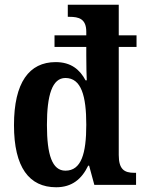

<svg xmlns="http://www.w3.org/2000/svg" viewBox="-20 -780 608 810"><path d="M217 10C284 10 325 -25 352 -81H356L378 0H554V-51H546C505 -51 481 -65 481 -126V-582H556V-631H481V-760H266V-709H273C312 -709 344 -701 344 -646V-631H210V-582H344V-546C344 -512 345 -456 346 -441H341C317 -486 280 -518 215 -518C103 -518 39 -432 39 -252C39 -74 103 10 217 10ZM256 -60C200 -60 178 -127 178 -253C178 -378 200 -451 256 -451C323 -451 344 -375 344 -254C344 -132 323 -60 256 -60Z"/></svg>

Font: Noto Serif Georgian Condensed Bold
Style: Regular
Weight: 700
Width: 3
Designer: Monotype Design Team, Akaki Razmadze
Foundry: Google LLC
Version: Version 2.003